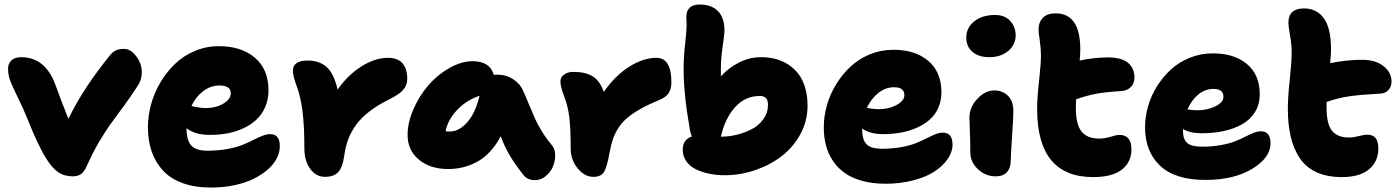

<svg xmlns="http://www.w3.org/2000/svg" viewBox="-20 -780 6267 860"><path d="M305.2 9.8Q268.6 9.8 241.7 -8.1Q214.8 -25.9 189 -66.9Q152.8 -122.1 101.1 -252Q83.5 -295.9 59.6 -344Q35.6 -392.1 25.9 -418Q16.1 -443.8 16.1 -472.2Q16.1 -495.1 31.2 -509.5Q46.4 -523.9 75.2 -523.9Q183.6 -523.9 229 -397.9Q248 -344.7 286.1 -248Q325.7 -326.7 368.7 -391.6Q411.6 -456.5 471.2 -530.8Q484.9 -547.9 499.5 -554.4Q514.2 -561 536.1 -561Q564.9 -561 590.1 -528.1Q615.2 -495.1 615.2 -457Q615.2 -425.3 600.1 -400.9Q573.2 -358.4 537.6 -309.3Q502 -260.3 478 -228Q454.1 -195.8 424.6 -145.8Q395 -95.7 370.1 -39.1Q357.9 -11.7 343.8 -1Q329.6 9.8 305.2 9.8Z M925.3 60.1Q853 60.1 798.3 40.3Q743.7 20.5 710 -16.1Q676.3 -52.7 659.4 -101.3Q642.6 -149.9 642.6 -210Q642.6 -261.2 656.7 -313Q670.9 -364.7 698.7 -411.4Q726.6 -458 764.2 -494.1Q801.8 -530.3 852.8 -551.8Q903.8 -573.2 960.4 -573.2Q1061 -573.2 1121.8 -521.5Q1182.6 -469.7 1182.6 -375Q1182.6 -334.5 1168 -300.8Q1153.3 -267.1 1128.7 -244.1Q1104 -221.2 1070.6 -205.6Q1037.1 -189.9 999.8 -182.9Q962.4 -175.8 922.4 -175.8Q850.6 -175.8 815.4 -206.1Q815.4 -152.3 836.4 -128.7Q857.4 -105 908.2 -105Q957 -105 998.3 -112.5Q1039.6 -120.1 1066.4 -131.1Q1093.3 -142.1 1114.7 -153.1Q1136.2 -164.1 1155.3 -171.6Q1174.3 -179.2 1190.4 -179.2Q1233.4 -179.2 1233.4 -125Q1233.4 -97.7 1219.7 -70.8Q1206.1 -43.9 1179.2 -20.5Q1152.3 2.9 1115.7 21Q1079.1 39.1 1029.8 49.6Q980.5 60.1 925.3 60.1ZM963.4 -397Q923.3 -397 890.1 -371.8Q856.9 -346.7 837.4 -305.2Q838.9 -304.7 853 -301.8Q867.2 -298.8 878.7 -297.4Q890.1 -295.9 903.3 -295.9Q946.3 -295.9 980 -315.7Q1013.7 -335.4 1013.7 -361.8Q1013.7 -397 963.4 -397Z M1436 12.2Q1395.5 12.2 1369.4 -23.7Q1343.3 -59.6 1343.3 -115.2Q1343.3 -216.8 1335 -282Q1326.7 -347.2 1308.1 -397Q1292 -439.9 1292 -462.9Q1292 -508.8 1357.4 -508.8Q1410.6 -508.8 1443.1 -479.7Q1475.6 -450.7 1492.2 -378.9Q1538.6 -444.8 1599.4 -482.9Q1660.2 -521 1718.3 -521Q1761.7 -521 1783 -496.1Q1804.2 -471.2 1804.2 -426.8Q1804.2 -398.4 1786.6 -378.2Q1769 -357.9 1727.1 -336.9Q1673.3 -310.5 1635.3 -281.2Q1597.2 -252 1574.2 -219.7Q1551.3 -187.5 1539.3 -155Q1527.3 -122.6 1522 -83Q1514.2 -27.8 1493.9 -7.8Q1473.6 12.2 1436 12.2Z M1987.8 -22.9Q1906.7 -22.9 1856.2 -64.9Q1805.7 -106.9 1805.7 -175.8Q1805.7 -231 1831.8 -290.8Q1857.9 -350.6 1898.4 -397.7Q1939 -444.8 1992.7 -475.3Q2046.4 -505.9 2097.7 -505.9Q2174.3 -505.9 2191.9 -444.8Q2196.8 -445.8 2205.6 -445.8Q2247.1 -445.8 2278.8 -425Q2310.5 -404.3 2323.7 -372.1Q2334.5 -348.6 2351.3 -307.6Q2368.2 -266.6 2378.2 -244.6Q2388.2 -222.7 2408 -190.4Q2427.7 -158.2 2452.6 -128.9Q2466.3 -112.8 2466.8 -86.2Q2467.3 -59.6 2457 -34.7Q2446.8 -9.8 2425 8.5Q2403.3 26.9 2376 26.9Q2343.3 26.9 2324.7 3.9Q2289.1 -41 2265.4 -80.1Q2241.7 -119.1 2222.7 -169.9Q2201.7 -129.4 2174.1 -100.1Q2146.5 -70.8 2115.5 -54.4Q2084.5 -38.1 2053 -30.5Q2021.5 -22.9 1987.8 -22.9ZM1994.6 -190.9Q2036.6 -190.9 2073.2 -232.7Q2109.9 -274.4 2127.9 -351.1Q2068.8 -331.1 2027.6 -287.6Q1986.3 -244.1 1975.6 -191.9Q1981.4 -190.9 1994.6 -190.9Z M2638.2 12.2Q2598.6 12.2 2567.4 -25.9Q2536.1 -64 2536.1 -115.2Q2536.1 -203.1 2530 -254.4Q2523.9 -305.7 2507.3 -347.2Q2490.2 -392.1 2490.2 -415Q2490.2 -434.1 2506.6 -446Q2522.9 -458 2547.4 -458Q2603 -458 2635 -438Q2667 -418 2684.6 -368.2Q2732.9 -439 2796.6 -480Q2860.4 -521 2920.4 -521Q2987.3 -521 2987.3 -410.2Q2987.3 -384.3 2976.1 -364.7Q2964.8 -345.2 2933.1 -332Q2883.8 -312 2848.1 -291.7Q2812.5 -271.5 2788.6 -251Q2764.6 -230.5 2749 -205.6Q2733.4 -180.7 2724.9 -155.3Q2716.3 -129.9 2710.4 -96.2Q2698.7 -30.8 2685.1 -9.3Q2671.4 12.2 2638.2 12.2Z M3226.1 4.9Q3191.9 4.9 3160.2 -1.2Q3128.4 -7.3 3100.1 -20.3Q3071.8 -33.2 3054.9 -56.4Q3038.1 -79.6 3038.1 -109.9Q3038.1 -154.8 3079.1 -168.9Q3074.7 -178.2 3070.8 -194.8Q3042 -357.4 3042 -469.2Q3042 -527.3 3049.8 -593.8Q3057.6 -660.2 3054.7 -689.9Q3047.9 -759.8 3114.7 -759.8Q3166.5 -759.8 3195.8 -730.2Q3225.1 -700.7 3225.1 -642.1Q3225.1 -628.4 3217 -572.3Q3209 -516.1 3209 -480V-438Q3242.7 -475.6 3289.8 -499.8Q3336.9 -523.9 3389.2 -523.9Q3423.8 -523.9 3454.3 -515.9Q3484.9 -507.8 3511.2 -490.7Q3537.6 -473.6 3556.6 -448.5Q3575.7 -423.3 3586.4 -387Q3597.2 -350.6 3597.2 -306.2Q3597.2 -239.3 3565.7 -180.4Q3534.2 -121.6 3482.4 -81.5Q3430.7 -41.5 3363.8 -18.3Q3296.9 4.9 3226.1 4.9ZM3382.8 -350.1Q3318.4 -350.1 3272.9 -300.3Q3227.5 -250.5 3209 -168H3213.9Q3245.6 -168 3279.8 -176.3Q3314 -184.6 3346.2 -200.9Q3378.4 -217.3 3399.2 -246.1Q3419.9 -274.9 3419.9 -311Q3419.9 -330.6 3411.4 -340.3Q3402.8 -350.1 3382.8 -350.1Z M3946.8 43Q3890.1 43 3844 30.8Q3797.9 18.6 3765.9 -3.7Q3733.9 -25.9 3712.2 -57.4Q3690.4 -88.9 3680.2 -127Q3669.9 -165 3669.9 -210Q3669.9 -258.8 3683.8 -308.3Q3697.8 -357.9 3725.1 -402.3Q3752.4 -446.8 3789.3 -481.4Q3826.2 -516.1 3876.2 -536.6Q3926.3 -557.1 3981.9 -557.1Q4079.6 -557.1 4138.2 -507.1Q4196.8 -457 4196.8 -366.2Q4196.8 -328.1 4182.6 -296.6Q4168.5 -265.1 4143.8 -243.7Q4119.1 -222.2 4085.9 -207.5Q4052.7 -192.9 4015.1 -186Q3977.5 -179.2 3936.5 -179.2Q3876.5 -179.2 3841.8 -204.1V-200.2Q3841.8 -153.8 3861.6 -133.8Q3881.3 -113.8 3930.7 -113.8Q3977.5 -113.8 4017.6 -121.1Q4057.6 -128.4 4083.5 -139.2Q4109.4 -149.9 4130.4 -160.6Q4151.4 -171.4 4169.7 -178.7Q4188 -186 4203.6 -186Q4246.6 -186 4246.6 -131.8Q4246.6 -99.6 4225.3 -68.4Q4204.1 -37.1 4166.3 -12.2Q4128.4 12.7 4071 27.8Q4013.7 43 3946.8 43ZM3984.9 -389.2Q3946.3 -389.2 3914.3 -363.8Q3882.3 -338.4 3862.8 -296.9Q3891.1 -291 3918 -291Q3961.4 -291 3996.1 -309.8Q4030.8 -328.6 4030.8 -354Q4030.8 -389.2 3984.9 -389.2Z M4411.1 -523.9Q4362.8 -523.9 4335.4 -548.1Q4308.1 -572.3 4308.1 -610.8Q4308.1 -656.2 4344 -684.6Q4379.9 -712.9 4437 -712.9Q4481 -712.9 4505.1 -686Q4529.3 -659.2 4529.3 -622.1Q4529.3 -579.6 4496.1 -551.8Q4462.9 -523.9 4411.1 -523.9ZM4440.4 9.8Q4393.6 9.8 4359.9 -22.5Q4326.2 -54.7 4326.2 -98.1Q4326.2 -146.5 4324.2 -191.7Q4322.3 -236.8 4322.3 -252.9Q4322.3 -299.8 4357.7 -337.4Q4393.1 -375 4434.1 -375Q4470.2 -375 4494.4 -351.3Q4518.6 -327.6 4519 -284.2Q4519.5 -263.2 4513.4 -172.6Q4507.3 -82 4507.3 -62Q4507.3 -27.8 4490.2 -9Q4473.1 9.8 4440.4 9.8Z M4876.5 13.2Q4625.5 13.2 4625.5 -292Q4625.5 -342.8 4634 -417.5Q4642.6 -492.2 4642.6 -532.2Q4642.6 -562.5 4637.2 -598.9Q4631.8 -635.3 4631.8 -648.9Q4631.8 -679.7 4650.9 -700Q4669.9 -720.2 4708.5 -720.2Q4818.8 -720.2 4818.8 -558.1Q4818.8 -534.2 4815.9 -508.8Q4883.8 -522.9 4940.9 -522.9Q5003.9 -522.9 5032.7 -498.5Q5061.5 -474.1 5061.5 -433.1Q5061.5 -406.2 5044.9 -389.9Q5028.3 -373.5 5001.5 -372.1Q4935.5 -368.2 4891.8 -360.4Q4848.1 -352.5 4799.8 -335Q4798.8 -322.8 4798.8 -297.9Q4798.8 -222.2 4824.5 -190.7Q4850.1 -159.2 4903.8 -159.2Q4928.2 -159.2 4954.8 -167.5Q4981.4 -175.8 4993.7 -175.8Q5047.9 -175.8 5047.9 -110.8Q5047.9 -54.7 5005.6 -20.8Q4963.4 13.2 4876.5 13.2Z M5378.9 25.9Q5243.2 25.9 5176 -37.8Q5108.9 -101.6 5108.9 -210Q5108.9 -256.3 5122.3 -303.7Q5135.7 -351.1 5162.4 -393.6Q5189 -436 5225.1 -469Q5261.2 -502 5309.8 -521.5Q5358.4 -541 5412.6 -541Q5507.8 -541 5565.2 -493.2Q5622.6 -445.3 5622.6 -357.9Q5622.6 -313 5601.6 -278.6Q5580.6 -244.1 5543.9 -223.6Q5507.3 -203.1 5461.7 -193.1Q5416 -183.1 5362.8 -183.1Q5310.1 -183.1 5278.8 -202.1V-193.8Q5278.8 -155.8 5297.9 -139.4Q5316.9 -123 5364.7 -123Q5410.2 -123 5448.7 -130.1Q5487.3 -137.2 5512.2 -147.2Q5537.1 -157.2 5557.4 -167.5Q5577.6 -177.7 5595.2 -184.8Q5612.8 -191.9 5627.9 -191.9Q5670.9 -191.9 5670.9 -138.2Q5670.9 -73.7 5589.1 -23.9Q5507.3 25.9 5378.9 25.9ZM5415.5 -381.8Q5377.9 -381.8 5347.4 -356.7Q5316.9 -331.5 5298.8 -290Q5323.2 -286.1 5343.8 -286.1Q5387.7 -286.1 5423.8 -303.7Q5460 -321.3 5460 -346.2Q5460 -381.8 5415.5 -381.8Z M5990.7 13.2Q5924.8 13.2 5877.4 -8.3Q5830.1 -29.8 5802.2 -71Q5774.4 -112.3 5761.5 -166.7Q5748.5 -221.2 5748.5 -292Q5748.5 -345.2 5757.1 -423.8Q5765.6 -502.4 5765.6 -544.9Q5765.6 -579.1 5758.3 -620.8Q5751 -662.6 5751 -678.2Q5751 -742.2 5820.8 -742.2Q5878.4 -742.2 5910.2 -697.5Q5941.9 -652.8 5941.9 -558.1Q5941.9 -541 5938 -497.1Q6012.2 -512.2 6081.5 -512.2Q6141.1 -512.2 6177 -483.9Q6212.9 -455.6 6212.9 -414.1Q6212.9 -392.1 6199.5 -377.2Q6186 -362.3 6164.6 -360.8Q6075.2 -356 6024.9 -348.9Q5974.6 -341.8 5921.9 -323.2V-297.9Q5921.9 -225.1 5946 -194.6Q5970.2 -164.1 6022 -164.1Q6042 -164.1 6066.2 -170.4Q6090.3 -176.8 6102.5 -176.8Q6128.9 -176.8 6141.4 -161.9Q6153.8 -147 6153.8 -115.2Q6153.8 -56.6 6112.3 -21.7Q6070.8 13.2 5990.7 13.2Z"/></svg>

Font: Shantell Sans Irregular
Style: Regular
Weight: 800
Designer: Stephen Nixon, Anya Danilova, Shantell Martin
Foundry: Arrow Type
Version: Version 1.006;[9816181b4]